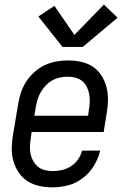

<svg xmlns="http://www.w3.org/2000/svg" viewBox="-20 -798 540 826"><path d="M206 8Q177 8 149 2Q121 -4 98.5 -18.5Q76 -33 60.5 -56Q45 -79 37.5 -105.5Q30 -132 30.5 -161Q31 -190 36 -219L58 -349Q62 -375 70 -399.5Q78 -424 92.5 -446.5Q107 -469 127.5 -487.5Q148 -506 172 -517.5Q196 -529 222 -533.5Q248 -538 273 -538Q301 -538 329 -532Q357 -526 379.5 -511Q402 -496 416.5 -473Q431 -450 438 -423.5Q445 -397 444.5 -368Q444 -339 439 -311L426 -230H116L113 -208Q110 -190 109 -172.5Q108 -155 111 -138.5Q114 -122 122 -107Q130 -92 142.5 -81.5Q155 -71 171.5 -66.5Q188 -62 206 -62Q226 -62 246.5 -66.5Q267 -71 285 -82.5Q303 -94 315.5 -112Q328 -130 333 -150H411Q403 -116 384 -85Q365 -54 336.5 -32Q308 -10 274 -1Q240 8 206 8ZM128 -300H359L362 -322Q365 -340 366 -357.5Q367 -375 364 -391.5Q361 -408 354 -423Q347 -438 334.5 -448.5Q322 -459 305.5 -463.5Q289 -468 271 -468Q255 -468 238 -464.5Q221 -461 205.5 -452.5Q190 -444 177.5 -431Q165 -418 156 -402.5Q147 -387 142 -371Q137 -355 134 -338ZM249 -596 145 -727 214 -773 300 -648 427 -778 486 -722 336 -596Z"/></svg>

Font: Iosevka Curly Oblique
Style: Regular
Weight: 400
Italic angle: -9°
Monospace: yes
Designer: Belleve Invis
Foundry: Belleve Invis
Version: Version 11.1.0; ttfautohint (v1.8.3)